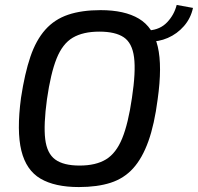

<svg xmlns="http://www.w3.org/2000/svg" viewBox="-20 -744 801 777"><path d="M387 -703Q484 -703 542 -668.5Q600 -634 618.5 -555Q637 -476 618 -342Q605 -241 580.5 -172.5Q556 -104 519 -63Q482 -22 428 -4.5Q374 13 299 13Q202 13 144 -21Q86 -55 66.5 -134Q47 -213 65 -348Q80 -447 103 -514.5Q126 -582 163.5 -624Q201 -666 256 -684.5Q311 -703 387 -703ZM382 -616Q316 -616 274.5 -591.5Q233 -567 209 -507Q185 -447 170 -342Q156 -239 163 -181Q170 -123 203.5 -98.5Q237 -74 302 -74Q368 -74 409 -99Q450 -124 474.5 -184Q499 -244 514 -348Q530 -454 522.5 -512Q515 -570 481 -593Q447 -616 382 -616ZM580 -576 583 -621Q628 -624 656.5 -654Q685 -684 695 -724L761 -712Q752 -670 724.5 -638.5Q697 -607 659 -590.5Q621 -574 580 -576Z"/></svg>

Font: Exo 2 Medium
Style: Italic
Weight: 500
Italic angle: -8°
Designer: Natanael Gama
Foundry: Natanael Gama
Version: Version 2.010